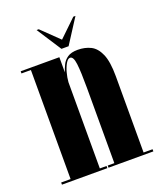

<svg xmlns="http://www.w3.org/2000/svg" viewBox="-126 -750 702 833"><g transform="rotate(-20 224.5 -334.0)"><path d="M16 0V-10H59.5V-513.5H16V-523.5H194.5V-453.5Q199.5 -469.5 207.8 -486.5Q216 -503.5 232.8 -515Q249.5 -526.5 279.5 -526.5Q313 -526.5 339.2 -513.5Q365.5 -500.5 381 -465Q396.5 -429.5 396.5 -362V-10H438V0H231V-10H261.5V-357.5Q261.5 -432 257 -468.8Q252.5 -505.5 237 -505.5Q227 -505.5 217.8 -490Q208.5 -474.5 202.2 -451.8Q196 -429 194.5 -408V-10H225.5V0ZM215.5 -554.5 142 -668H152L231.5 -591L311.5 -668H321.5L248.5 -554.5Z"/></g></svg>

Font: Imbue 100pt ExtraBold
Style: Regular
Weight: 800
Designer: Tyler Finck
Foundry: Etcetera Type Company
Version: Version 1.102; ttfautohint (v1.8.3)